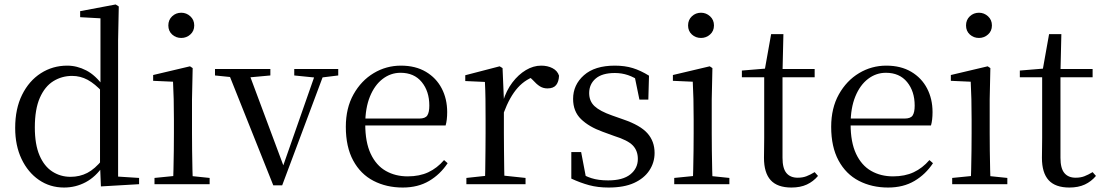

<svg xmlns="http://www.w3.org/2000/svg" viewBox="-20 -825 4941 860"><path d="M267 15Q204 15 154.5 -19Q105 -53 76.5 -113Q48 -173 48 -252Q48 -338 79 -400.5Q110 -463 163 -497Q216 -531 281 -531Q325 -531 366.5 -509.5Q408 -488 444 -438H453L441 -411Q405 -450 372.5 -467.5Q340 -485 303 -485Q257 -485 219 -461.5Q181 -438 158.5 -387Q136 -336 136 -254Q136 -178 157 -129Q178 -80 214.5 -56.5Q251 -33 296 -33Q337 -33 371 -50.5Q405 -68 439 -110L452 -82H442Q409 -33 364 -9Q319 15 267 15ZM432 10 428 -89V-92V-431L430 -440V-743L339 -748V-775L498 -805L512 -796L509 -644V-34L603 -28V0Z M672 0V-28L782 -39H813L919 -28V0ZM755 0Q756 -24 757 -65Q758 -106 758.5 -150.5Q759 -195 759 -229V-289Q759 -340 758 -381Q757 -422 755 -459L666 -463V-489L831 -528L843 -520L840 -380V-229Q840 -195 840.5 -150.5Q841 -106 842 -65Q843 -24 844 0ZM792 -655Q768 -655 751 -670.5Q734 -686 734 -711Q734 -736 751 -752Q768 -768 792 -768Q815 -768 832.5 -752Q850 -736 850 -711Q850 -686 832.5 -670.5Q815 -655 792 -655Z M1204 5 996 -516H1088L1257 -63H1240L1246 -76L1400 -516H1439L1244 5ZM943 -487V-516H1191V-487L1082 -477H1041ZM1298 -487V-516H1495V-487L1414 -477H1397Z M1784 15Q1711 15 1653 -15Q1595 -45 1562 -106Q1529 -167 1529 -257Q1529 -341 1563.5 -402.5Q1598 -464 1654 -497.5Q1710 -531 1776 -531Q1841 -531 1887.5 -503.5Q1934 -476 1958.5 -429Q1983 -382 1983 -323Q1983 -287 1976 -263H1568V-294H1858Q1885 -294 1894 -308Q1903 -322 1903 -352Q1903 -416 1869 -457.5Q1835 -499 1774 -499Q1730 -499 1694 -471.5Q1658 -444 1637 -392.5Q1616 -341 1616 -269Q1616 -188 1640.5 -136Q1665 -84 1708 -59.5Q1751 -35 1806 -35Q1859 -35 1898.5 -53.5Q1938 -72 1969 -108L1985 -94Q1952 -44 1902 -14.5Q1852 15 1784 15Z M2069 0V-28L2180 -40H2221L2334 -28V0ZM2152 0Q2153 -24 2153.5 -65Q2154 -106 2154.5 -150.5Q2155 -195 2155 -229V-289Q2155 -341 2154.5 -381Q2154 -421 2152 -458L2064 -462V-488L2218 -528L2231 -520L2237 -379V-378V-229Q2237 -195 2237.5 -150.5Q2238 -106 2238.5 -65Q2239 -24 2240 0ZM2236 -319 2215 -371H2233Q2248 -420 2275 -455.5Q2302 -491 2335.5 -511Q2369 -531 2404 -531Q2433 -531 2455 -519.5Q2477 -508 2484 -486Q2483 -459 2471 -444Q2459 -429 2432 -429Q2413 -429 2398 -438.5Q2383 -448 2366 -467L2343 -489L2388 -487Q2336 -473 2299.5 -432.5Q2263 -392 2236 -319Z M2706 15Q2658 15 2619 4.5Q2580 -6 2539 -25V-144H2583L2607 -18L2570 -20V-56Q2598 -37 2629 -27Q2660 -17 2704 -17Q2770 -17 2803.5 -44Q2837 -71 2837 -113Q2837 -150 2814.5 -173.5Q2792 -197 2731 -216L2679 -235Q2618 -257 2582.5 -291.5Q2547 -326 2547 -382Q2547 -445 2595.5 -488Q2644 -531 2734 -531Q2779 -531 2814.5 -520Q2850 -509 2887 -486L2884 -379H2844L2820 -496L2851 -490V-458Q2821 -479 2793 -488.5Q2765 -498 2734 -498Q2677 -498 2648 -473Q2619 -448 2619 -408Q2619 -372 2643 -349.5Q2667 -327 2721 -308L2772 -290Q2848 -264 2880 -228Q2912 -192 2912 -140Q2912 -97 2888.5 -61.5Q2865 -26 2820 -5.5Q2775 15 2706 15Z M3000 0V-28L3110 -39H3141L3247 -28V0ZM3083 0Q3084 -24 3085 -65Q3086 -106 3086.5 -150.5Q3087 -195 3087 -229V-289Q3087 -340 3086 -381Q3085 -422 3083 -459L2994 -463V-489L3159 -528L3171 -520L3168 -380V-229Q3168 -195 3168.5 -150.5Q3169 -106 3170 -65Q3171 -24 3172 0ZM3120 -655Q3096 -655 3079 -670.5Q3062 -686 3062 -711Q3062 -736 3079 -752Q3096 -768 3120 -768Q3143 -768 3160.5 -752Q3178 -736 3178 -711Q3178 -686 3160.5 -670.5Q3143 -655 3120 -655Z M3444 -479V-516H3629V-479ZM3525 15Q3462 15 3432 -18Q3402 -51 3402 -118Q3402 -142 3402.5 -161Q3403 -180 3403 -207V-479H3303V-509L3424 -519L3404 -504L3434 -672H3489L3485 -501V-489V-118Q3485 -71 3502.5 -50Q3520 -29 3553 -29Q3575 -29 3592 -35.5Q3609 -42 3629 -54L3644 -37Q3623 -12 3594 1.5Q3565 15 3525 15Z M3958 15Q3885 15 3827 -15Q3769 -45 3736 -106Q3703 -167 3703 -257Q3703 -341 3737.5 -402.5Q3772 -464 3828 -497.5Q3884 -531 3950 -531Q4015 -531 4061.5 -503.5Q4108 -476 4132.5 -429Q4157 -382 4157 -323Q4157 -287 4150 -263H3742V-294H4032Q4059 -294 4068 -308Q4077 -322 4077 -352Q4077 -416 4043 -457.5Q4009 -499 3948 -499Q3904 -499 3868 -471.5Q3832 -444 3811 -392.5Q3790 -341 3790 -269Q3790 -188 3814.5 -136Q3839 -84 3882 -59.5Q3925 -35 3980 -35Q4033 -35 4072.5 -53.5Q4112 -72 4143 -108L4159 -94Q4126 -44 4076 -14.5Q4026 15 3958 15Z M4245 0V-28L4355 -39H4386L4492 -28V0ZM4328 0Q4329 -24 4330 -65Q4331 -106 4331.5 -150.5Q4332 -195 4332 -229V-289Q4332 -340 4331 -381Q4330 -422 4328 -459L4239 -463V-489L4404 -528L4416 -520L4413 -380V-229Q4413 -195 4413.5 -150.5Q4414 -106 4415 -65Q4416 -24 4417 0ZM4365 -655Q4341 -655 4324 -670.5Q4307 -686 4307 -711Q4307 -736 4324 -752Q4341 -768 4365 -768Q4388 -768 4405.5 -752Q4423 -736 4423 -711Q4423 -686 4405.5 -670.5Q4388 -655 4365 -655Z M4689 -479V-516H4874V-479ZM4770 15Q4707 15 4677 -18Q4647 -51 4647 -118Q4647 -142 4647.5 -161Q4648 -180 4648 -207V-479H4548V-509L4669 -519L4649 -504L4679 -672H4734L4730 -501V-489V-118Q4730 -71 4747.5 -50Q4765 -29 4798 -29Q4820 -29 4837 -35.5Q4854 -42 4874 -54L4889 -37Q4868 -12 4839 1.5Q4810 15 4770 15Z"/></svg>

Font: Noto Serif KR ExtraLight
Style: Regular
Weight: 400
Version: Version 2.002-H1;hotconv 1.1.0;makeotfexe 2.6.0